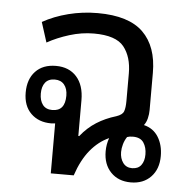

<svg xmlns="http://www.w3.org/2000/svg" viewBox="-45 -607 648 659"><g transform="rotate(5 278.5 -277.5)"><path d="M524 -92Q524 -47 498 -20Q472 7 429 7Q386 7 360 -20Q334 -47 334 -92Q334 -116 342 -138Q306 -122 278 -88Q250 -54 232 0H153V-172Q146 -171 139 -171Q96 -171 69.5 -197Q43 -223 43 -269Q43 -315 68.5 -342Q94 -369 139 -369Q184 -369 210 -340Q236 -311 236 -259V-136H239Q263 -166 293 -185Q323 -204 360 -215Q381 -222 385.5 -234.5Q390 -247 390 -270V-365Q390 -422 362.5 -456.5Q335 -491 259 -491Q217 -491 175 -478Q133 -465 99 -446L77 -515Q116 -537 165 -549.5Q214 -562 266 -562Q373 -562 422.5 -513.5Q472 -465 472 -374V-246Q472 -232 468.5 -217.5Q465 -203 457 -193Q490 -185 507 -157.5Q524 -130 524 -92ZM139 -217Q183 -217 183 -270Q183 -294 171.5 -308Q160 -322 139 -322Q117 -322 106 -308Q95 -294 95 -270Q95 -246 106 -231.5Q117 -217 139 -217ZM429 -42Q450 -42 460.5 -56Q471 -70 471 -93Q471 -117 460 -133.5Q449 -150 423 -150Q411 -150 403 -147Q395 -135 391 -121Q387 -107 387 -94Q387 -72 398 -57Q409 -42 429 -42Z"/></g></svg>

Font: Noto Sans Thai Looped SemiCond
Style: Regular
Weight: 400
Width: 4
Designer: Sasikarn Vongin, Ben Mitchell
Foundry: The Fontpad Ltd
Version: Version 1.001